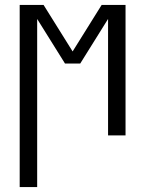

<svg xmlns="http://www.w3.org/2000/svg" viewBox="-20 -550 590 780"><path d="M60 210V-530H157L275 -341L393 -530H490V0H419V-473L306 -292H244L131 -473V210Z"/></svg>

Font: Lode
Style: Regular
Weight: 400
Monospace: yes
Designer: Belleve Invis
Foundry: Belleve Invis
Version: Version 29.2.0; ttfautohint (v1.8.3)